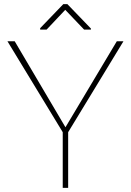

<svg xmlns="http://www.w3.org/2000/svg" viewBox="-20 -911 637 931"><path d="M51.3 -710.9 297.4 -293.9 546.4 -710.9H578.6L310.5 -270V0H284.2V-270L16.1 -710.9ZM306.6 -891.1 420.9 -772.5V-767.6H387.7L296.4 -863.3L206.1 -767.6H174.8V-774.4L287.1 -891.1Z"/></svg>

Font: Vazirmatn UI Thin
Style: Regular
Weight: 100
Designer: Saber Rastikerdar
Foundry: Saber Rastikerdar
Version: Version 33.003